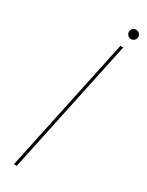

<svg xmlns="http://www.w3.org/2000/svg" viewBox="-221 -875 694 909"><g transform="rotate(30 126.5 -420.5)"><path d="M44 0 200.5 -737.5H216L59.5 0ZM227.5 -790Q217 -790 209.5 -797.5Q202 -805 202 -815.5Q202 -826 209.5 -833.5Q217 -841 227.5 -841Q238 -841 245.5 -833.5Q253 -826 253 -815.5Q253 -805 245.5 -797.5Q238 -790 227.5 -790Z"/></g></svg>

Font: Epilogue Thin
Style: Italic
Weight: 250
Italic angle: -12°
Designer: Tyler Finck
Foundry: Etcetera Type Co
Version: Version 2.112